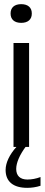

<svg xmlns="http://www.w3.org/2000/svg" viewBox="-20 -707 215 924"><path d="M45 -500V0H59C26 37 7 76 7 111C7 167 44 197 111 197C131 197 154 194 175 187V145C154 153 132 157 112 157C77 157 58 139 58 106C58 76 75 38 103 0H120V-500ZM31 -641C31 -614 49 -597 82 -597C115 -597 133 -614 133 -641V-643C133 -670 115 -687 82 -687C49 -687 31 -670 31 -643Z"/></svg>

Font: LT Wave Light
Style: Regular
Weight: 300
Designer: Daniel Lyons
Version: Version 2.5 (Glyphs App)